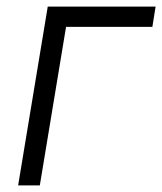

<svg xmlns="http://www.w3.org/2000/svg" viewBox="-20 -559 489 579"><path d="M449.2 -539.1 439.5 -478H179.2L100.1 0H34.7L124 -539.1Z"/></svg>

Font: Inter 18pt Light
Style: Italic
Weight: 300
Italic angle: -9.3988°
Designer: Rasmus Andersson
Foundry: rsms
Version: Version 4.001;git-66647c0bb